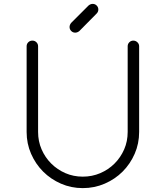

<svg xmlns="http://www.w3.org/2000/svg" viewBox="-20 -968 815 988"><path d="M696 -289Q696 -229 673 -176.5Q650 -124 611 -85Q572 -46 519 -23Q466 0 406 0Q346 0 293.5 -23Q241 -46 202 -85Q163 -124 140 -176.5Q117 -229 117 -289V-730Q117 -742 125.5 -750.5Q134 -759 147 -759Q159 -759 167.5 -750.5Q176 -742 176 -730V-289Q176 -241 194 -199.5Q212 -158 243.5 -126.5Q275 -95 316.5 -77Q358 -59 406 -59Q454 -59 496 -77Q538 -95 569.5 -126.5Q601 -158 619 -199.5Q637 -241 637 -289V-730Q637 -742 645.5 -750.5Q654 -759 666 -759Q678 -759 687 -750.5Q696 -742 696 -730ZM338 -829Q338 -817 346.5 -808.5Q355 -800 367 -800Q378 -800 388 -808L477 -898Q486 -907 486 -919Q486 -931 477.5 -939.5Q469 -948 457 -948Q446 -948 436 -940L346 -850Q338 -840 338 -829Z"/></svg>

Font: Hanken Light
Style: Light
Weight: 300
Designer: Alfredo Marco Pradil
Foundry: Hanken Design Co.
Version: Version 2.06 2014